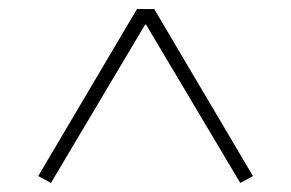

<svg xmlns="http://www.w3.org/2000/svg" viewBox="-20 -718 640 422"><path d="M508 -316 301 -664H299L92 -316L64 -331L281 -698H319L536 -331Z"/></svg>

Font: IBM Plex Sans Hebrew ExtLt
Style: Regular
Weight: 200
Designer: Mike Abbink, Paul van der Laan, Pieter van Rosmalen, Yanek Iontef
Foundry: Bold Monday
Version: Version 1.3